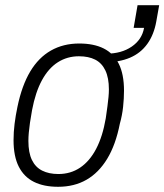

<svg xmlns="http://www.w3.org/2000/svg" viewBox="-20 -705 631 737"><path d="M203 12Q148 12 110 -7Q72 -26 52 -65.5Q32 -105 32 -167Q32 -198 36 -230Q40 -262 47 -295Q64 -377 96 -430.5Q128 -484 175.5 -511Q223 -538 284 -538Q340 -538 378 -519Q416 -500 436 -460Q456 -420 456 -357Q456 -327 452.5 -294.5Q449 -262 440 -230Q424 -149 391.5 -95.5Q359 -42 312 -15Q265 12 203 12ZM204 -37Q251 -37 287.5 -61.5Q324 -86 349 -133.5Q374 -181 386 -251Q390 -278 392.5 -297.5Q395 -317 396.5 -332.5Q398 -348 398 -362Q398 -406 384.5 -434.5Q371 -463 345.5 -476Q320 -489 283 -489Q238 -489 202 -466Q166 -443 141 -397Q116 -351 103 -282Q98 -255 95 -233.5Q92 -212 90.5 -195.5Q89 -179 89 -164Q89 -119 102.5 -91Q116 -63 142 -50Q168 -37 204 -37ZM382 -466 388 -499Q446 -499 485.5 -526Q525 -553 533 -598H493L508 -685H591L580 -623Q571 -572 545.5 -536.5Q520 -501 479 -483.5Q438 -466 382 -466Z"/></svg>

Font: Archivo SemiCondensed ExtraLight
Style: Italic
Weight: 250
Width: 4
Italic angle: -10°
Designer: Hector Gatti
Foundry: Omnibus-Type
Version: Version 2.001